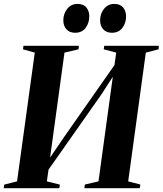

<svg xmlns="http://www.w3.org/2000/svg" viewBox="-34 -982 850 1002"><path d="M-14.5 0 -12 -18.5 55 -35.5 147.5 -707.5 86 -724.5 88.5 -743H378L375.5 -724.5L302.5 -707.5L220.5 -109.5L197.5 -115.5L300.5 -267L595 -687.5L558.5 -608L572.5 -707.5L507.5 -724.5L510 -743H795L793.5 -724.5L727 -707.5L635 -35.5L698.5 -19L695.5 0H406.5L409 -19L480 -35.5L558.5 -609L585 -628.5L495 -489L184 -46.5L227 -150.5L210.5 -35.5L278.5 -18.5L275.5 0ZM358 -811Q329 -811 312.8 -829Q296.5 -847 296.5 -876Q296.5 -910 316.8 -935.8Q337 -961.5 370 -961.5Q402.5 -961.5 417.2 -942.5Q432 -923.5 432 -897Q432 -862.5 413 -836.8Q394 -811 358 -811ZM550 -811Q521 -811 504.8 -829Q488.5 -847 488.5 -876Q488.5 -910 508.8 -935.8Q529 -961.5 562 -961.5Q594 -961.5 609 -942.5Q624 -923.5 624 -897Q624 -862.5 604.8 -836.8Q585.5 -811 550 -811Z"/></svg>

Font: Merriweather 144pt
Style: Bold Italic
Weight: 700
Italic angle: -7.8°
Version: Version 2.101